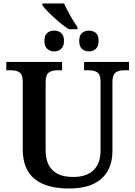

<svg xmlns="http://www.w3.org/2000/svg" viewBox="-20 -1068 773 1098"><path d="M110 -217V-602Q110 -640 93 -653Q76 -666 45 -666H16V-714H335V-666H307Q275 -666 258 -652.5Q241 -639 241 -598V-210Q241 -56 399 -56Q475 -56 515 -95Q555 -134 555 -207V-602Q555 -640 538 -653Q521 -666 489 -666H461V-714H718V-666H688Q657 -666 640 -652.5Q623 -639 623 -598V-205Q623 -103 560.5 -46.5Q498 10 375 10Q246 10 178 -44.5Q110 -99 110 -217ZM222 -1038V-1048H346Q360 -1018 382 -978.5Q404 -939 423 -913V-901H374Q336 -924 288.5 -968Q241 -1012 222 -1038ZM234 -834Q234 -865 249.5 -879Q265 -893 290 -893Q314 -893 330 -879Q346 -865 346 -834Q346 -804 330 -789Q314 -774 290 -774Q266 -774 250 -789Q234 -804 234 -834ZM433 -834Q433 -865 448.5 -879Q464 -893 489 -893Q513 -893 528.5 -879Q544 -865 544 -834Q544 -804 528.5 -789Q513 -774 489 -774Q464 -774 448.5 -788.5Q433 -803 433 -834Z"/></svg>

Font: Noto Serif SemiBold
Style: Regular
Weight: 600
Designer: Monotype Design Team
Foundry: Monotype Imaging Inc.
Version: Version 1.001